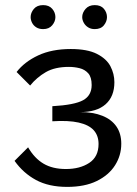

<svg xmlns="http://www.w3.org/2000/svg" viewBox="-20 -712 535 752"><path d="M243 20Q171 20 121 -7Q71 -34 37 -82L90 -135Q115 -92 150.5 -71Q186 -50 238 -50Q293 -50 329.5 -74Q366 -98 366 -148Q366 -181 347 -202Q328 -223 288 -232Q248 -241 185 -237V-296Q272 -301 305.5 -319.5Q339 -338 339 -379Q339 -410 325.5 -425Q312 -440 291.5 -445Q271 -450 250 -450Q195 -450 159.5 -429.5Q124 -409 98 -377L45 -430Q76 -470 129.5 -495Q183 -520 257 -520Q322 -520 359.5 -501Q397 -482 412.5 -452.5Q428 -423 428 -390Q428 -334 393.5 -303.5Q359 -273 294 -273Q345 -273 381 -258.5Q417 -244 436 -216.5Q455 -189 455 -149Q455 -103 430.5 -64.5Q406 -26 359 -3Q312 20 243 20ZM100 -645Q100 -662 112.5 -677Q125 -692 149 -692Q172 -692 184.5 -677.5Q197 -663 197 -645Q197 -628 184.5 -613Q172 -598 149 -598Q133 -598 122 -605Q111 -612 105.5 -623Q100 -634 100 -645ZM302 -645Q302 -662 315 -677Q328 -692 351 -692Q375 -692 387 -677.5Q399 -663 399 -645Q399 -628 387 -613Q375 -598 351 -598Q336 -598 325 -605Q314 -612 308 -623Q302 -634 302 -645Z"/></svg>

Font: Moderustic
Style: Regular
Weight: 400
Designer: Tural Alisoy
Foundry: TAFT Foundry
Version: Version 2.120